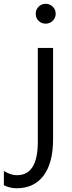

<svg xmlns="http://www.w3.org/2000/svg" viewBox="-117 -751 379 1006"><path d="M161.1 -21Q161.1 102.1 111.6 168.7Q62 235.4 -30.3 235.4Q-64.5 235.4 -96.7 219.7V145Q-60.5 167 -28.3 167Q81.1 167 81.1 -7.8V-500H161.1ZM122.1 -627Q100.6 -627 85.4 -641.6Q70.3 -656.2 70.3 -678.7Q70.3 -701.2 85.4 -716.1Q100.6 -731 122.1 -731Q144 -731 159.4 -716.1Q174.8 -701.2 174.8 -678.7Q174.8 -657.2 159.4 -642.1Q144 -627 122.1 -627Z"/></svg>

Font: Segoe UI Historic
Style: Regular
Weight: 400
Foundry: Microsoft Corporation
Version: Version 1.03